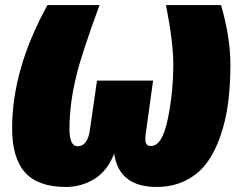

<svg xmlns="http://www.w3.org/2000/svg" viewBox="-20 -718 945 760"><path d="M241 22Q131 22 79.5 -35Q28 -92 28 -210Q28 -445 168 -698H374Q301 -499 282 -417Q255 -307 255 -208Q255 -139 287 -139Q327 -139 336 -205L364 -399H586L559 -204Q553 -170 556.5 -155Q560 -140 578 -140Q622 -140 644 -246Q666 -352 666 -464Q666 -551 637 -698H855Q892 -571 892 -461Q892 -380 883 -311Q874 -242 852.5 -179.5Q831 -117 798.5 -73Q766 -29 715 -3.5Q664 22 600 22Q451 22 432 -110Q405 -41 353.5 -9.5Q302 22 241 22Z"/></svg>

Font: Fira Sans Ultra
Style: Italic
Weight: 950
Italic angle: -8°
Designer: Carrois Corporate & Edenspiekermann AG
Foundry: Carrois Corporate GbR & Edenspiekermann AG
Version: Version 4.203;PS 004.203;hotconv 1.0.88;makeotf.lib2.5.64775